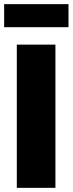

<svg xmlns="http://www.w3.org/2000/svg" viewBox="-20 -905 350 925"><path d="M310 -774H0V-885H310ZM247 0H61V-690H247Z"/></svg>

Font: Ezarion Extra Bold
Style: Regular
Weight: 800
Designer: Natanael Gama
Version: Version 1.001;PS 001.001;hotconv 1.0.70;makeotf.lib2.5.58329